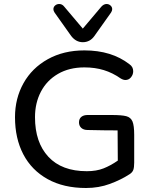

<svg xmlns="http://www.w3.org/2000/svg" viewBox="-20 -931 769 960"><path d="M55 -345Q55 -439 97.5 -515Q140 -591 219 -635Q298 -679 402 -679Q538 -679 627 -610Q646 -597 646 -575Q646 -558 635 -544.5Q624 -531 607 -531Q596 -531 583 -539Q543 -567 499 -580.5Q455 -594 402 -594Q326 -594 270 -561.5Q214 -529 184.5 -472.5Q155 -416 155 -345Q155 -219 222 -147Q289 -75 414 -75Q462 -75 497.5 -89Q533 -103 569 -128L568 -279Q503 -279 418 -281Q398 -281 386.5 -291.5Q375 -302 375 -319Q375 -337 386.5 -346.5Q398 -356 418 -356H537Q589 -356 611.5 -350Q634 -344 642.5 -323.5Q651 -303 651 -257V-118Q651 -94 646.5 -81.5Q642 -69 628 -60Q585 -32 529.5 -11.5Q474 9 410 9Q298 9 218 -35.5Q138 -80 96.5 -159.5Q55 -239 55 -345ZM336 -751 253 -868Q247 -877 247 -885Q247 -896 255.5 -903.5Q264 -911 276 -911Q291 -911 301 -898L394 -788L487 -898Q499 -911 513 -911Q524 -911 532.5 -903.5Q541 -896 541 -885Q541 -877 535 -868L452 -751Q430 -720 394 -720Q360 -720 336 -751Z"/></svg>

Font: SN Pro
Style: Regular
Weight: 400
Designer: Tobias Whetton
Foundry: Supernotes
Version: Version 1.003